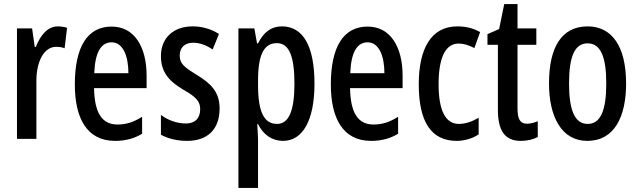

<svg xmlns="http://www.w3.org/2000/svg" viewBox="-20 -679 3123 939"><path d="M262 -550C214 -550 178 -508 155 -449H150L137 -540H63V0H158V-280C157 -379 196 -450 254 -450C270 -450 284 -448 296 -443L308 -543C291 -548 277 -550 262 -550Z M526 -549C407 -549 346 -449 346 -266C346 -105 402 10 543 10C592 10 636 -1 675 -25V-108C633 -81 596 -70 555 -70C478 -70 442 -128 440 -248H697V-309C697 -447 639 -549 526 -549ZM526 -472C581 -472 608 -406 608 -321H441C445 -425 475 -472 526 -472Z M1054 -149C1054 -231 1009 -272 942 -313C878 -352 859 -369 859 -408C859 -446 883 -470 925 -470C958 -470 991 -457 1020 -437L1051 -513C1012 -537 970 -550 922 -550C828 -550 767 -493 767 -405C767 -323 810 -280 877 -240C940 -205 959 -182 959 -145C959 -100 933 -75 889 -75C844 -75 798 -93 767 -117V-20C800 -2 844 10 895 10C995 10 1054 -46 1054 -149Z M1359 -550C1311 -550 1272 -527 1242 -467H1237L1224 -540H1146V240H1242V6C1242 -14 1240 -40 1238 -72H1242C1268 -19 1312 10 1364 10C1462 10 1518 -93 1518 -270C1518 -454 1462 -550 1359 -550ZM1334 -468C1395 -468 1420 -402 1420 -269C1420 -136 1392 -73 1335 -73C1271 -73 1242 -132 1242 -264V-286C1242 -412 1271 -468 1334 -468Z M1778 -549C1659 -549 1598 -449 1598 -266C1598 -105 1654 10 1795 10C1844 10 1888 -1 1927 -25V-108C1885 -81 1848 -70 1807 -70C1730 -70 1694 -128 1692 -248H1949V-309C1949 -447 1891 -549 1778 -549ZM1778 -472C1833 -472 1860 -406 1860 -321H1693C1697 -425 1727 -472 1778 -472Z M2214 10C2248 10 2291 -1 2321 -22V-103C2288 -84 2256 -73 2224 -73C2159 -73 2125 -138 2125 -267C2125 -398 2159 -466 2223 -466C2248 -466 2273 -458 2300 -444L2328 -522C2297 -540 2261 -550 2216 -550C2088 -550 2028 -440 2028 -267C2028 -81 2090 10 2214 10Z M2558 -74C2521 -74 2511 -100 2511 -150V-460H2603V-540H2511V-659H2446L2421 -537L2364 -512V-460H2415V-142C2415 -40 2449 10 2527 10C2560 10 2587 3 2610 -9V-86C2592 -79 2575 -74 2558 -74Z M3042 -271C3042 -453 2972 -550 2854 -550C2724 -550 2665 -444 2665 -271C2665 -107 2727 10 2852 10C2985 10 3042 -108 3042 -271ZM2763 -270C2763 -402 2790 -467 2854 -467C2917 -467 2945 -402 2945 -271C2945 -138 2917 -73 2854 -73C2791 -73 2763 -140 2763 -270Z"/></svg>

Font: Noto Sans Armenian ExtraCondensed Medium
Style: Regular
Weight: 500
Width: 2
Designer: Monotype Design Team
Foundry: Monotype Imaging Inc.
Version: Version 2.008